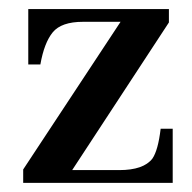

<svg xmlns="http://www.w3.org/2000/svg" viewBox="-20 -399 419 419"><path d="M30.6 -29.2 243.1 -351.4H161.1Q113.9 -351.4 95.1 -328.5Q76.4 -305.6 68.1 -258.3H41.7V-379.2H348.6V-350L137.5 -27.8H240.3Q293.1 -27.8 312.5 -52.8Q325 -70.8 330.6 -118.1H356.9V0H30.6Z"/></svg>

Font: Sree Krushnadevaraya
Style: Regular
Weight: 400
Designer: Purushoth Kumar Guthula
Foundry: Andhrapradesh Society for Knowledge Networks
Version: Version 1.0.5; ttfautohint (v1.2.42-39fb)